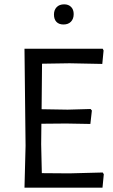

<svg xmlns="http://www.w3.org/2000/svg" viewBox="-20 -866 522 886"><path d="M459 -62 453 0H93L98 -193L93 -641H454L458 -633L452 -571L301 -574L174 -572L172 -362L292 -360L398 -363L404 -356L397 -294L285 -296L171 -295L170 -200L173 -67L300 -66L454 -70ZM320 -801Q320 -779 307.5 -766Q295 -753 273 -753Q252 -753 240.5 -765Q229 -777 229 -799Q229 -820 241.5 -833Q254 -846 276 -846Q296 -846 308 -834Q320 -822 320 -801Z"/></svg>

Font: Alegreya Sans
Style: Regular
Weight: 400
Designer: Juan Pablo del Peral
Foundry: Huerta Tipografica
Version: Version 2.008; ttfautohint (v1.6)